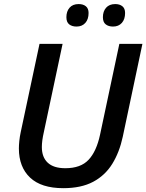

<svg xmlns="http://www.w3.org/2000/svg" viewBox="-20 -934 734 963"><path d="M297.4 9.8Q187 9.8 130.9 -43.2Q74.7 -96.2 74.7 -189.5Q74.7 -205.6 76.9 -227.3Q79.1 -249 84 -271.5L178.2 -713.9H293.9L199.7 -270.5Q189.9 -227.5 189.9 -196.3Q189.9 -145.5 219.5 -117.9Q249 -90.3 307.6 -90.3Q384.8 -90.3 424.3 -132.6Q463.9 -174.8 481.9 -258.8L578.6 -713.9H694.3L595.7 -248Q579.1 -170.4 543.2 -112.3Q507.3 -54.2 447.3 -22.2Q387.2 9.8 297.4 9.8ZM546.9 -800.8Q524.4 -800.8 510.3 -811.8Q496.1 -822.8 496.1 -847.7Q496.1 -877 512.2 -895.3Q528.3 -913.6 558.1 -913.6Q580.1 -913.6 593.8 -902.6Q607.4 -891.6 607.4 -868.7Q607.4 -837.4 591.1 -819.1Q574.7 -800.8 546.9 -800.8ZM363.8 -800.8Q341.3 -800.8 327.1 -811.8Q313 -822.8 313 -847.7Q313 -877 328.9 -895.3Q344.7 -913.6 374.5 -913.6Q397 -913.6 410.6 -902.6Q424.3 -891.6 424.3 -868.7Q424.3 -837.4 408 -819.1Q391.6 -800.8 363.8 -800.8Z"/></svg>

Font: Open Sans SemiBold
Style: Italic
Weight: 600
Italic angle: -12°
Designer: Monotype Design Team
Foundry: Monotype Imaging Inc.
Version: Version 3.003; ttfautohint (v1.8.4)